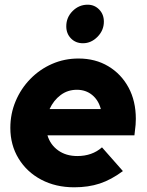

<svg xmlns="http://www.w3.org/2000/svg" viewBox="-20 -786 626 817"><path d="M296 11Q217 11 155.5 -21.5Q94 -54 59 -111.5Q24 -169 24 -242Q24 -302 46.5 -355.5Q69 -409 109 -450Q149 -491 201.5 -514Q254 -537 314 -537Q386 -537 441 -504Q496 -471 527 -413.5Q558 -356 558 -280Q558 -269 557 -255Q556 -241 552 -210H182Q194 -170 227.5 -146Q261 -122 309 -122Q372 -122 414 -159L503 -58Q453 -21 404.5 -5Q356 11 296 11ZM191 -322H409Q399 -360 372 -382Q345 -404 307 -404Q268 -404 238 -381.5Q208 -359 191 -322ZM333 -602Q302 -602 282 -622.5Q262 -643 262 -674Q262 -712 289 -739Q316 -766 353 -766Q382 -766 402 -745.5Q422 -725 422 -694Q422 -657 395 -629.5Q368 -602 333 -602Z"/></svg>

Font: Red Hat Display Black
Style: Italic
Weight: 900
Italic angle: -12°
Designer: Pentagram, MCKL
Foundry: Pentagram, MCKL
Version: Version 1.023; ttfautohint (v1.8.3)